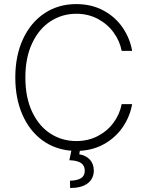

<svg xmlns="http://www.w3.org/2000/svg" viewBox="-20 -737 727 950"><path d="M357.4 -668.9Q287.6 -668.9 230.2 -631.8Q172.9 -594.7 139.2 -523.4Q105.5 -452.1 105.5 -353.5Q105.5 -254.4 139.2 -183.3Q172.9 -112.3 230 -75.7Q287.1 -39.1 357.4 -39.1Q416.5 -39.1 464.1 -64Q511.7 -88.9 542.2 -130.6Q572.8 -172.4 582 -221.7H633.8Q623.5 -162.6 589.6 -111.3Q555.7 -60.1 500.5 -27.3Q445.3 5.4 375 9.3L372.1 26.4Q404.8 31.7 424.3 52.5Q443.8 73.2 444.3 107.4Q443.4 147.9 413.6 170.4Q383.8 192.9 327.1 193.4L326.2 157.2Q362.8 156.2 381.1 144.5Q399.4 132.8 399.4 108.4Q399.4 82 380.9 69.6Q362.3 57.1 323.2 55.7L333 8.8Q251 2.4 188.2 -43.9Q125.5 -90.3 90.6 -170.4Q55.7 -250.5 55.7 -353.5Q55.7 -461.9 94 -544.2Q132.3 -626.5 200.7 -671.6Q269 -716.8 357.4 -716.8Q432.6 -716.8 491.7 -685.1Q550.8 -653.3 586.9 -600.3Q623 -547.4 633.8 -485.4H582Q572.8 -534.2 542.2 -576.2Q511.7 -618.2 463.9 -643.6Q416 -668.9 357.4 -668.9Z"/></svg>

Font: Pretendard ExtraLight
Style: Regular
Weight: 200
Designer: Base glyphs from Inter by Rasmus Andersson; Hangeul glyphs from Noto Sans CJK(Source Han Sans) by Jang Soo-young and Kan
Foundry: Kil Hyung-jin
Version: Version 1.309